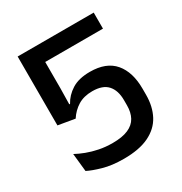

<svg xmlns="http://www.w3.org/2000/svg" viewBox="-155 -754 835 881"><g transform="rotate(-30 263.0 -314.0)"><path d="M250 11.5Q187 11.5 140.8 -1.8Q94.5 -15 68.5 -28.5L58.5 -124Q80.5 -112 108.8 -101.2Q137 -90.5 170.2 -83.8Q203.5 -77 241 -77Q292.5 -77 324 -90.8Q355.5 -104.5 369.8 -130.8Q384 -157 384 -194V-221.5Q384 -273 358.5 -301.5Q333 -330 278 -330Q233 -330 201.8 -310.8Q170.5 -291.5 149.5 -259L61.5 -274V-639H464.5V-554H158.5V-414.5L157 -330.5H161Q180 -366 216.8 -389.2Q253.5 -412.5 313 -412.5Q399.5 -412.5 441.8 -362.5Q484 -312.5 484 -224.5V-193Q484 -130.5 459.5 -84.5Q435 -38.5 383.2 -13.5Q331.5 11.5 250 11.5Z"/></g></svg>

Font: Anek Latin Medium
Style: Regular
Weight: 500
Designer: Yesha Goshar
Foundry: Ek Type
Version: Version 1.003